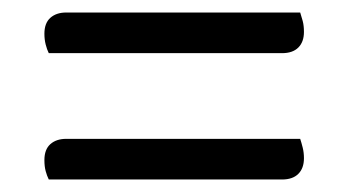

<svg xmlns="http://www.w3.org/2000/svg" viewBox="-20 -448 558 307"><path d="M431 -363H58Q55 -369 53 -377Q51 -385 51 -394Q51 -411 60.5 -419.5Q70 -428 86 -428H460Q462 -422 464 -414.5Q466 -407 466 -397Q466 -381 457 -372Q448 -363 431 -363ZM431 -161H58Q55 -167 53 -174.5Q51 -182 51 -192Q51 -209 60.5 -217.5Q70 -226 86 -226H460Q462 -220 464 -212Q466 -204 466 -195Q466 -179 457 -170Q448 -161 431 -161Z"/></svg>

Font: Baloo Bhaina 2
Style: Regular
Weight: 400
Designer: Yesha Goshar, Manish Minz, Shuchita Grover and Ek Type
Foundry: Ek Type
Version: Version 1.700